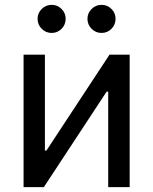

<svg xmlns="http://www.w3.org/2000/svg" viewBox="-20 -771 631 791"><path d="M514.2 0H425.8V-393.6H419.4L160.6 0H77.1V-545.9H165V-150.9H171.4L431.2 -545.9H514.2ZM192.9 -635.3Q168.9 -635.3 151.9 -652.3Q134.8 -669.4 134.8 -693.4Q134.8 -717.3 151.9 -734.1Q168.9 -751 192.9 -751Q216.8 -751 233.6 -734.1Q250.5 -717.3 250.5 -693.4Q250.5 -669.4 233.6 -652.3Q216.8 -635.3 192.9 -635.3ZM398.4 -635.3Q374.5 -635.3 357.4 -652.3Q340.3 -669.4 340.3 -693.4Q340.3 -717.3 357.4 -734.1Q374.5 -751 398.4 -751Q422.4 -751 439.2 -734.1Q456.1 -717.3 456.1 -693.4Q456.1 -669.4 439.2 -652.3Q422.4 -635.3 398.4 -635.3Z"/></svg>

Font: Inter-Regular
Style: Regular
Weight: 400
Designer: Rasmus Andersson
Foundry: rsms
Version: Version 4.000;git-a52131595